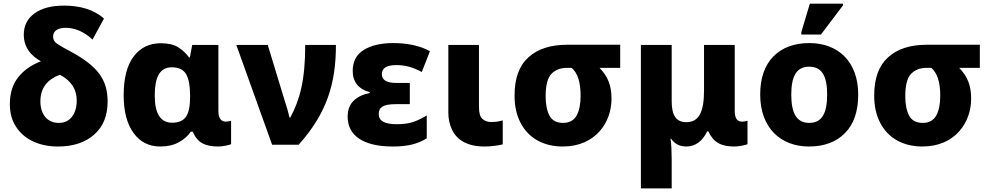

<svg xmlns="http://www.w3.org/2000/svg" viewBox="-20 -796 5451 1056"><path d="M298.8 9.8C382.3 9.8 448.7 -12.2 498 -55.7C547.4 -99.1 571.8 -159.7 571.8 -236.8C571.8 -355 521.5 -429.7 369.1 -512.2C335 -530.3 310.1 -544.4 294.9 -554.7C279.8 -564.9 272 -578.1 272 -595.2C272 -620.1 290.5 -643.1 340.8 -643.1C389.2 -643.1 442.4 -623 488.8 -578.1L551.8 -693.8C495.6 -744.6 417 -765.1 333 -765.1C263.2 -765.1 208.5 -751 169.4 -722.2C130.4 -693.4 110.8 -654.8 110.8 -606C110.8 -537.1 147.9 -490.7 205.1 -459C152.8 -439 111.3 -410.2 80.6 -371.6C49.8 -333 34.2 -283.7 34.2 -223.1C34.2 -174.8 45.4 -133.3 68.4 -98.6C113.3 -28.3 196.8 9.8 298.8 9.8ZM303.2 -120.1C241.2 -120.1 202.1 -166 202.1 -238.8C202.1 -313.5 242.2 -359.9 309.1 -384.8C366.2 -355.5 401.9 -310.1 401.9 -242.2C401.9 -206.5 393.6 -177.7 376.5 -154.8C359.4 -131.8 335 -120.1 303.2 -120.1Z M861.3 9.8C901.4 9.8 935.5 2 964.4 -14.2C993.2 -30.3 1014.6 -49.3 1029.3 -71.8H1040C1053.2 -41 1070.8 -20 1092.8 -8.3C1114.3 3.9 1143.6 9.8 1180.2 9.8C1190.9 9.8 1204.1 8.3 1219.7 5.4C1235.4 2.4 1245.6 -0.5 1251 -2.9V-131.8C1245.6 -129.4 1230 -127 1222.2 -127C1200.7 -127 1181.2 -139.6 1181.2 -185.1V-548.8H1037.1L1024.4 -480H1020C1003.9 -502 984.4 -520.5 960.9 -535.6C937 -550.8 904.8 -558.1 864.3 -558.1C801.3 -558.1 752 -534.2 715.3 -485.8C678.7 -437.5 660.2 -366.2 660.2 -272C660.2 -183.6 678.2 -114.3 714.4 -64.9C750 -15.1 799.3 9.8 861.3 9.8ZM926.3 -121.1C862.8 -121.1 831.1 -170.9 831.1 -271C831.1 -371.1 858.4 -425.8 924.3 -425.8C963.9 -425.8 990.2 -412.6 1004.4 -386.7C1018.6 -360.4 1025.4 -322.3 1025.4 -272.9V-263.2C1025.4 -164.1 1000 -121.1 926.3 -121.1Z M1622.6 0C1777.3 -172.4 1827.6 -336.4 1827.6 -548.8H1658.7C1658.7 -356 1629.4 -247.1 1576.7 -149.9H1571.8C1569.3 -162.6 1565.4 -178.2 1560.1 -196.8C1554.7 -214.8 1549.8 -230 1545.9 -242.2L1452.6 -548.8H1279.8L1476.6 0Z M2140.1 9.8C2222.7 9.8 2277.8 -4.4 2327.1 -35.2V-161.1C2302.2 -146 2277.8 -133.8 2253.4 -125.5C2229 -117.2 2198.7 -112.8 2163.1 -112.8C2093.3 -112.8 2063 -131.8 2063 -168.9C2063 -204.6 2085.9 -223.1 2154.8 -223.1H2233.9V-339.8H2159.7C2106.4 -339.8 2080.1 -356 2080.1 -388.2C2080.1 -421.4 2106.4 -438 2159.7 -438C2208 -438 2250.5 -426.8 2299.8 -399.9L2344.7 -514.2C2291.5 -544.9 2218.8 -559.1 2142.1 -559.1C2075.2 -559.1 2021.5 -546.4 1981 -521.5C1940.4 -496.6 1919.9 -458 1919.9 -405.8C1919.9 -344.7 1953.6 -304.7 2013.7 -289.1V-284.2C1978.5 -277.8 1949.7 -264.6 1926.8 -243.7C1903.8 -222.7 1892.1 -192.4 1892.1 -153.8C1892.1 -51.8 1976.1 9.8 2140.1 9.8Z M2645 9.8C2661.1 9.8 2678.7 8.8 2697.8 6.3C2716.8 3.9 2732.4 1.5 2745.1 -2V-133.8C2722.2 -127.4 2704.1 -125 2680.2 -125C2662.1 -125 2646.5 -130.4 2633.8 -141.6C2620.6 -152.8 2614.3 -174.8 2614.3 -208V-548.8H2445.8V-176.8C2445.8 -143.6 2452.1 -112.8 2465.3 -84.5C2491.2 -27.8 2547.9 9.8 2645 9.8Z M3075.2 9.8C3256.3 9.8 3343.3 -124 3343.3 -252C3343.3 -328.1 3322.3 -376.5 3277.3 -422.9H3391.1V-549.8H3098.1C3007.8 -549.8 2937.5 -526.9 2886.7 -481C2835.4 -435.1 2810.1 -365.2 2810.1 -271C2810.1 -212.9 2820.8 -163.1 2842.8 -121.1C2885.7 -37.1 2968.3 9.8 3075.2 9.8ZM3077.1 -120.1C3041.5 -120.1 3016.6 -133.3 3002.4 -159.7C2988.3 -186 2981 -221.7 2981 -266.1C2981 -326.7 2991.7 -368.2 3013.2 -390.1C3034.2 -412.1 3063.5 -422.9 3100.1 -422.9H3124C3155.8 -395 3173.3 -348.1 3173.3 -268.1C3173.3 -223.6 3166 -187.5 3151.4 -160.6C3136.2 -133.8 3111.8 -120.1 3077.1 -120.1Z M3674.3 240.2V84C3674.3 65.9 3673.8 45.4 3672.9 21.5C3671.4 -2.4 3669.9 -20.5 3668 -33.2H3670.9C3690.9 -5.4 3716.3 9.8 3754.9 9.8C3803.2 9.8 3843.8 -18.6 3869.1 -73.2H3876C3905.3 -11.2 3947.3 9.8 4019 9.8C4030.3 9.8 4043.9 8.3 4059.6 5.4C4075.2 2.4 4085.9 -0.5 4091.3 -2.9V-131.8C4085.4 -129.4 4069.8 -127 4062 -127C4039.1 -127 4021 -139.6 4021 -185.1V-548.8H3852.1V-298.8C3852.1 -185.5 3827.1 -124 3754.9 -124C3697.8 -124 3674.3 -163.1 3674.3 -238.8V-548.8H3504.9V240.2Z M4495.1 -606 4616.2 -766.1V-775.9H4434.1L4387.2 -619.1V-606ZM4700.2 -275.9C4700.2 -458 4588.4 -559.1 4432.1 -559.1C4348.1 -559.1 4282.2 -534.7 4233.9 -485.8C4185.5 -436.5 4161.1 -366.7 4161.1 -275.9C4161.1 -93.3 4272.9 9.8 4429.2 9.8C4513.2 9.8 4579.6 -15.1 4627.9 -64.5C4676.3 -113.8 4700.2 -184.1 4700.2 -275.9ZM4332 -275.9C4332 -377.4 4361.3 -429.2 4430.2 -429.2C4501 -429.2 4529.3 -377.4 4529.3 -275.9C4529.3 -173.8 4501 -120.1 4431.2 -120.1C4360.8 -120.1 4332 -173.8 4332 -275.9Z M5053.2 9.8C5234.4 9.8 5321.3 -124 5321.3 -252C5321.3 -328.1 5300.3 -376.5 5255.4 -422.9H5369.1V-549.8H5076.2C4985.8 -549.8 4915.5 -526.9 4864.7 -481C4813.5 -435.1 4788.1 -365.2 4788.1 -271C4788.1 -212.9 4798.8 -163.1 4820.8 -121.1C4863.8 -37.1 4946.3 9.8 5053.2 9.8ZM5055.2 -120.1C5019.5 -120.1 4994.6 -133.3 4980.5 -159.7C4966.3 -186 4959 -221.7 4959 -266.1C4959 -326.7 4969.7 -368.2 4991.2 -390.1C5012.2 -412.1 5041.5 -422.9 5078.1 -422.9H5102.1C5133.8 -395 5151.4 -348.1 5151.4 -268.1C5151.4 -223.6 5144 -187.5 5129.4 -160.6C5114.3 -133.8 5089.8 -120.1 5055.2 -120.1Z"/></svg>

Font: Noto Reveo Sans
Style: Regular
Weight: 800
Designer: Monotype Design Team
Foundry: Monotype Imaging Inc.
Version: Version 2.007